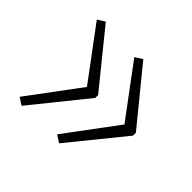

<svg xmlns="http://www.w3.org/2000/svg" viewBox="-104 -586 619 619"><g transform="rotate(45 206.0 -276.0)"><path d="M380 -270V-283L229 -468L204 -452L335 -276L204 -100L229 -84ZM208 -270V-283L58 -468L33 -452L164 -276L33 -100L58 -84Z"/></g></svg>

Font: Noto Sans Malayalam SemiCondensed ExtraLight
Style: Regular
Weight: 200
Width: 4
Designer: Jelle Bosma - Monotype Design Team
Foundry: Monotype Imaging Inc.
Version: Version 2.104